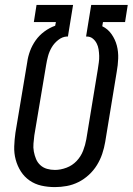

<svg xmlns="http://www.w3.org/2000/svg" viewBox="-20 -755 541 783"><path d="M204 8Q175 8 148.5 2Q122 -4 100.5 -19Q79 -34 65 -56Q51 -78 44 -104Q37 -130 38 -158Q39 -186 43 -214L91 -501Q94 -524 102.5 -547Q111 -570 125.5 -590.5Q140 -611 161 -626.5Q182 -642 205 -650L208 -665H118L129 -735H278L257 -606H252Q234 -605 217.5 -592Q201 -579 191 -562Q181 -545 176 -526.5Q171 -508 168 -489L120 -203Q118 -186 116.5 -169.5Q115 -153 118 -137Q121 -121 127 -106.5Q133 -92 144.5 -81.5Q156 -71 171.5 -66.5Q187 -62 204 -62Q227 -62 251 -71Q275 -80 292.5 -98.5Q310 -117 319 -140.5Q328 -164 332 -187L379 -473Q381 -487 383 -500.5Q385 -514 384.5 -527.5Q384 -541 382 -554Q380 -567 374 -578.5Q368 -590 358 -598Q348 -606 334 -606H331L352 -735H501L490 -665H400L397 -648Q420 -637 435 -615.5Q450 -594 456.5 -569Q463 -544 462 -516.5Q461 -489 456 -462L409 -176Q405 -152 397 -128Q389 -104 375.5 -82Q362 -60 342.5 -42Q323 -24 300 -12.5Q277 -1 252.5 3.5Q228 8 204 8Z"/></svg>

Font: Iosevka Term Oblique
Style: Regular
Weight: 400
Italic angle: -9°
Monospace: yes
Designer: Belleve Invis
Foundry: Belleve Invis
Version: Version 31.4.0